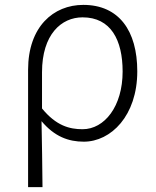

<svg xmlns="http://www.w3.org/2000/svg" viewBox="-20 -567 638 786"><path d="M95 199H154C153 96 152 32 150 -71C203 -8 260 13 323 13C434 13 542 -93 542 -275C542 -441 467 -547 321 -547C199 -547 95 -458 95 -281ZM318 -38C265 -38 210 -52 152 -123V-271C152 -426 231 -496 318 -496C434 -496 482 -403 482 -274C482 -132 408 -38 318 -38Z"/></svg>

Font: Noto Sans HK Light
Style: Regular
Weight: 300
Designer: Ryoko NISHIZUKA 西塚涼子 (kana, bopomofo & ideographs); Paul D. Hunt (Latin, Greek & Cyrillic); Sandoll Communications 산돌커뮤니
Foundry: Adobe
Version: Version 2.004;hotconv 1.0.118;makeotfexe 2.5.65603